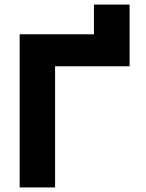

<svg xmlns="http://www.w3.org/2000/svg" viewBox="-20 -820 640 840"><path d="M66 0H221V-530H547V-800H391V-670H66Z"/></svg>

Font: LT Wave Mono Black
Style: Regular
Weight: 900
Designer: Daniel Lyons
Version: Version 2.5 (Glyphs App)